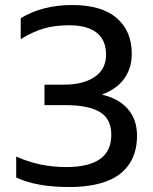

<svg xmlns="http://www.w3.org/2000/svg" viewBox="-20 -734 614 769"><path d="M257.8 15.1Q126 15.1 44.9 -22.9V-106.9Q138.2 -64.9 245.1 -64.9Q425.8 -64.9 425.8 -193.8Q425.8 -257.8 379.9 -285.4Q334 -313 240.2 -313H158.2V-395H237.8Q313 -395 358.9 -425.8Q404.8 -456.5 404.8 -515.1Q404.8 -573.2 367.2 -603Q329.6 -632.8 256.8 -632.8Q200.2 -632.8 155.5 -619.9Q110.8 -606.9 63 -577.1V-661.1Q149.9 -713.9 269 -713.9Q386.7 -713.9 447.3 -661.9Q507.8 -609.9 507.8 -518.1Q507.8 -461.4 477.8 -419.4Q447.8 -377.4 388.2 -355Q456.1 -339.4 492.4 -297.1Q528.8 -254.9 528.8 -190.9Q528.8 -154.3 519.8 -123.8Q510.7 -93.3 490.5 -67.1Q470.2 -41 439 -22.9Q407.7 -4.9 361.8 5.1Q315.9 15.1 257.8 15.1Z"/></svg>

Font: Prompt
Style: Regular
Weight: 400
Designer: Katatrad Team
Foundry: CadsonDemak
Version: Version 1.000;PS 001.000;hotconv 1.0.88;makeotf.lib2.5.64775